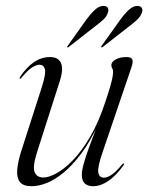

<svg xmlns="http://www.w3.org/2000/svg" viewBox="-20 -635 512 663"><path d="M408 -70.5Q409 -70 408.5 -68.2Q408 -66.5 407 -65Q381.5 -29 354.5 -10.5Q327.5 8 302 8Q283 8 272.8 -1.5Q262.5 -11 262.5 -31Q262.5 -47 269.8 -72.2Q277 -97.5 286.8 -124.2Q296.5 -151 305 -172.8Q313.5 -194.5 315 -204L317.5 -202.5Q290.5 -144.5 260.2 -104.2Q230 -64 200 -39.2Q170 -14.5 141.8 -3.2Q113.5 8 89 8Q59.5 8 48.2 -7.2Q37 -22.5 39.5 -49.8Q42 -77 53 -112L124 -333Q139.5 -381.5 135 -396.5Q130.5 -411.5 116.5 -411.5Q106 -411.5 91 -402.2Q76 -393 54 -366.5Q52 -364 50.8 -363.2Q49.5 -362.5 48.5 -363Q47.5 -364 47.8 -365.5Q48 -367 49.5 -370Q72 -403.5 97.8 -420.8Q123.5 -438 152 -438Q172 -438 182.5 -428.8Q193 -419.5 194.2 -401.2Q195.5 -383 186.5 -355L109.5 -114.5Q92 -61 99.2 -41.5Q106.5 -22 130.5 -22Q147.5 -22 174 -36Q200.5 -50 231 -81Q261.5 -112 291.2 -162.5Q321 -213 344.5 -285.5Q356 -319.5 361.5 -339.5Q367 -359.5 368.8 -370.2Q370.5 -381 370.5 -387.5Q370.5 -395 367.5 -399.2Q364.5 -403.5 364.5 -410.5Q364.5 -421 379.2 -429.5Q394 -438 416.5 -438Q434.5 -438 437.2 -428.8Q440 -419.5 433.5 -401.5L334.5 -110Q316 -56.5 319.5 -39Q323 -21.5 339 -21.5Q350 -21.5 364.8 -31Q379.5 -40.5 402 -67.5Q403.5 -69 405.2 -70Q407 -71 408 -70.5ZM279 -568.5Q294.5 -589 308.2 -601.5Q322 -614 335.5 -614.5Q347.5 -615 351.8 -608.5Q356 -602 353 -593Q349 -579 337.8 -568.2Q326.5 -557.5 311 -546L217.5 -473Q215.5 -471.5 214.2 -471.2Q213 -471 212 -471.5Q211.5 -472.5 212 -473.8Q212.5 -475 214 -477ZM396.5 -568.5Q411.5 -589 425.5 -601.5Q439.5 -614 452.5 -614.5Q464.5 -615 469 -608.5Q473.5 -602 470.5 -593Q466 -579 454.8 -568.2Q443.5 -557.5 428.5 -546L335 -473Q333 -471.5 331.8 -471.2Q330.5 -471 329.5 -471.5Q329 -472.5 329.5 -473.8Q330 -475 331 -477Z"/></svg>

Font: Fraunces 120pt Light
Style: Italic
Weight: 300
Italic angle: -16°
Version: Version 1.000;[b76b70a41]